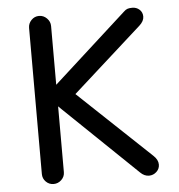

<svg xmlns="http://www.w3.org/2000/svg" viewBox="-51 -736 736 789"><g transform="rotate(-5 317.5 -341.5)"><path d="M496.1 -10.7 197.3 -297.9 184.6 -310.5V-39.1Q184.6 -20.5 170.9 -7.3Q157.2 5.9 138.7 5.9Q120.1 5.9 106.9 -7.3Q93.8 -20.5 93.8 -39.1V-641.6Q93.8 -660.2 106.9 -673.8Q120.1 -687.5 138.7 -687.5Q157.2 -687.5 170.9 -673.8Q184.6 -660.2 184.6 -641.6V-399.4L488.3 -674.8Q496.1 -682.6 503.9 -685.1Q511.7 -687.5 523.4 -687.5Q541 -687.5 553.2 -676.3Q565.4 -665 565.4 -647.5Q565.4 -628.9 545.9 -611.3L259.8 -354.5L557.6 -73.2Q576.2 -55.7 576.2 -36.1Q576.2 -18.6 563 -6.3Q549.8 5.9 532.2 5.9Q512.7 5.9 496.1 -10.7Z"/></g></svg>

Font: jf-openhuninn-2.0
Style: Regular
Weight: 400
Designer: [Kosugi Maru]
Designed by MOTOYA      

[Varela Round]
Joe Prince (Latin component); Avraham Cornfeld (Hebrew component)
Foundry: justfont CO.,LTD.
Version: 2.0